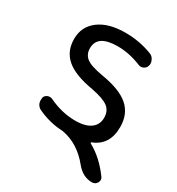

<svg xmlns="http://www.w3.org/2000/svg" viewBox="-165 -664 831 899"><g transform="rotate(30 250.0 -215.0)"><path d="M399.4 -530.3Q414.1 -524.4 420.9 -508.8Q425.8 -500 425.8 -490.2Q425.8 -484.4 423.8 -478.5Q419.9 -464.8 406.7 -458.5Q393.6 -452.1 379.9 -458Q315.4 -484.4 252.9 -484.4Q143.6 -484.4 143.6 -412.1Q143.6 -378.9 167 -360.4Q190.4 -341.8 257.8 -330.1Q359.4 -313.5 405.3 -272.9Q451.2 -232.4 451.2 -162.1Q451.2 -64.5 370.1 -33.2Q368.2 -32.2 368.2 -30.3Q368.2 -28.3 370.1 -27.3Q437.5 9.8 490.2 82Q496.1 89.8 496.1 98.6Q496.1 105.5 492.2 112.3Q483.4 127.9 464.8 127.9Q416 127.9 379.9 84Q315.4 3.9 227.5 -11.7Q155.3 -14.6 89.8 -45.9Q75.2 -52.7 68.4 -68.4Q65.4 -77.1 65.4 -85.9Q65.4 -92.8 66.4 -99.6Q70.3 -112.3 83.5 -117.7Q96.7 -123 109.4 -117.2Q180.7 -83 252.9 -83Q307.6 -83 335.9 -104Q364.3 -125 364.3 -162.1Q364.3 -199.2 338.9 -218.8Q313.5 -238.3 248 -251Q149.4 -267.6 103.5 -306.6Q57.6 -345.7 57.6 -412.6Q57.6 -479.5 109.9 -518.6Q162.1 -557.6 252.9 -557.6Q330.1 -557.6 399.4 -530.3Z"/></g></svg>

Font: Rounded Mgen+ 1m regular
Style: Regular
Weight: 400
Designer: [Source Han Sans]
Ryoko NISHIZUKA  (kana & ideographs); Paul D. Hunt (Latin, Greek & Cyrillic); Wenlong ZHANG  (bopomofo
Version: Version 1.059.20150602